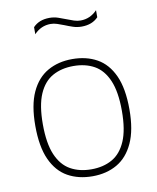

<svg xmlns="http://www.w3.org/2000/svg" viewBox="-85 -822 737 899"><g transform="rotate(-10 283.0 -373.0)"><path d="M283 9Q216 9 165.5 -19.2Q115 -47.5 87 -109Q59 -170.5 59 -270Q59 -368 87.2 -429.2Q115.5 -490.5 166 -519.2Q216.5 -548 283 -548Q350 -548 400.2 -520Q450.5 -492 478.5 -430.8Q506.5 -369.5 506.5 -270Q506.5 -172 478.2 -110.5Q450 -49 399.8 -20Q349.5 9 283 9ZM283 -24Q340 -24 382 -47.8Q424 -71.5 447.2 -125.2Q470.5 -179 470.5 -269Q470.5 -360 447.2 -414Q424 -468 382 -491.5Q340 -515 283 -515Q226 -515 183.8 -491.5Q141.5 -468 118.2 -414.5Q95 -361 95 -271.5Q95 -180 118.2 -125.8Q141.5 -71.5 183.8 -47.8Q226 -24 283 -24ZM354 -690Q332.5 -690 313 -696.5Q293.5 -703 275.5 -710.5Q259 -717 243.2 -722.2Q227.5 -727.5 212 -727.5Q166.5 -727.5 133.5 -692.5V-726Q162 -756.5 212 -756.5Q233.5 -756.5 253 -749.8Q272.5 -743 290.5 -736Q307 -729.5 322.8 -724.2Q338.5 -719 354 -719Q399.5 -719 433 -754V-720.5Q404 -690 354 -690Z"/></g></svg>

Font: Encode Sans SemiExpanded SemiExpanded Thin
Style: Regular
Weight: 100
Width: 6
Designer: Multiple Designers
Foundry: Impallari Type
Version: Version 3.000; ttfautohint (v1.8.3) -l 8 -r 50 -G 200 -x 14 